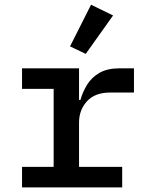

<svg xmlns="http://www.w3.org/2000/svg" viewBox="-20 -812 640 832"><path d="M75.5 0V-89H212.5V-427H75.5V-516H322.5V-379H328.5Q338.5 -414.5 358.2 -446Q378 -477.5 412 -496.8Q446 -516 498.5 -516H560.5V-411H457.5Q391 -411 356.8 -373Q322.5 -335 322.5 -281V-89H509.5V0ZM470 -745 351.5 -578.5 283.5 -611 374.5 -791.5Z"/></svg>

Font: Lilex Medium
Style: Regular
Weight: 500
Designer: Mike Abbink, Paul van der Laan, Pieter van Rosmalen, Mikhael Khrustik
Foundry: Mikhael Khrustik
Version: Version 1.100